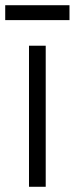

<svg xmlns="http://www.w3.org/2000/svg" viewBox="-30 -715 286 735"><path d="M145 -540V0H81V-540ZM236 -695V-638H-10V-695Z"/></svg>

Font: Pathway Extreme SemiCondensed ExtraLight
Style: Regular
Weight: 250
Width: 4
Version: Version 1.001;gftools[0.9.26]